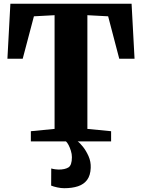

<svg xmlns="http://www.w3.org/2000/svg" viewBox="-20 -763 766 1036"><path d="M274.5 -67.5V-681L163 -675L102.5 -446H20L36 -743H690L706 -446H623.5L563.5 -675L451.5 -681V-67.5L579.5 -55V0H146.5V-55ZM326.5 252.5Q309 252.5 289.2 248.2Q269.5 244 256 238.5L256.5 146Q266.5 149 278.2 150.5Q290 152 296 152Q330 152 349 140.5Q368 129 368 85Q368 68 362.5 50.5Q357 33 349.8 19.2Q342.5 5.5 336 0H380H399Q410.5 7.5 427.5 28.8Q444.5 50 457.8 79.8Q471 109.5 469.5 143Q468 183.5 450.2 207.5Q432.5 231.5 401 242Q369.5 252.5 326.5 252.5Z"/></svg>

Font: Merriweather 48pt Black
Style: Regular
Weight: 900
Version: Version 2.100